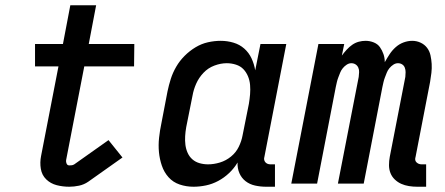

<svg xmlns="http://www.w3.org/2000/svg" viewBox="-20 -697 1690 729"><path d="M243 12Q218 12 195 6Q172 0 155.5 -16Q139 -32 135 -56Q131 -80 136 -105L202 -445H113V-530H219L247 -677H345L317 -530H490L489 -445H300L231 -89Q230 -82 233 -75.5Q236 -69 243 -69Q248 -69 252.5 -69.5Q257 -70 262 -73L392 -165L445 -99L315 -7Q299 4 280 8Q261 12 243 12Z M715 12Q687 12 662 3.5Q637 -5 620 -24Q603 -43 594.5 -68Q586 -93 583.5 -119.5Q581 -146 584 -174Q587 -202 593 -230L616 -350Q621 -374 628.5 -397.5Q636 -421 649 -443.5Q662 -466 681 -485Q700 -504 722.5 -517.5Q745 -531 769.5 -536.5Q794 -542 818 -542Q843 -542 866.5 -535Q890 -528 907.5 -512.5Q925 -497 935 -475.5Q945 -454 949 -430L969 -530H1067L984 -102Q982 -96 983 -90.5Q984 -85 987.5 -81Q991 -77 996 -75Q1001 -73 1007 -73H1024V12H990Q969 12 948.5 7.5Q928 3 912.5 -9Q897 -21 889 -39.5Q881 -58 882 -80Q869 -58 850 -40Q831 -22 808.5 -10Q786 2 762 7Q738 12 715 12ZM770 -73Q792 -73 815 -80Q838 -87 857 -102.5Q876 -118 886.5 -139.5Q897 -161 901 -183L925 -303Q928 -321 929.5 -339Q931 -357 929.5 -374.5Q928 -392 921.5 -407.5Q915 -423 904 -434.5Q893 -446 876 -451.5Q859 -457 841 -457Q818 -457 794 -448Q770 -439 752.5 -420.5Q735 -402 725 -379.5Q715 -357 711 -334L687 -214Q684 -197 683 -180Q682 -163 684 -147Q686 -131 692.5 -116.5Q699 -102 710.5 -92Q722 -82 737.5 -77.5Q753 -73 770 -73Z M1598 12H1564Q1548 12 1532.5 9.5Q1517 7 1503.5 1Q1490 -5 1479 -15.5Q1468 -26 1462.5 -40Q1457 -54 1457 -70Q1457 -86 1460 -102L1519 -405Q1520 -414 1520 -423Q1520 -432 1517 -440Q1514 -448 1507 -452.5Q1500 -457 1491 -457Q1482 -457 1473.5 -451.5Q1465 -446 1458.5 -438Q1452 -430 1448.5 -421Q1445 -412 1441.5 -403Q1438 -394 1436 -385Q1434 -376 1432 -367L1361 0H1263L1342 -405Q1343 -414 1343.5 -423Q1344 -432 1340.5 -440Q1337 -448 1330 -452.5Q1323 -457 1314 -457Q1305 -457 1296.5 -451.5Q1288 -446 1281.5 -438Q1275 -430 1271.5 -421Q1268 -412 1264.5 -403Q1261 -394 1259 -385Q1257 -376 1255 -367L1184 0H1086L1189 -530H1287L1278 -486Q1286 -497 1296 -508Q1306 -519 1317.5 -527Q1329 -535 1342 -538.5Q1355 -542 1368 -542Q1384 -542 1399 -536Q1414 -530 1422.5 -518Q1431 -506 1436 -491.5Q1441 -477 1441 -461Q1450 -477 1459.5 -491.5Q1469 -506 1482.5 -518Q1496 -530 1512.5 -536Q1529 -542 1545 -542Q1562 -542 1577 -535Q1592 -528 1601.5 -515.5Q1611 -503 1614.5 -487Q1618 -471 1619 -454.5Q1620 -438 1618 -420.5Q1616 -403 1613 -386L1558 -102Q1556 -96 1556.5 -90.5Q1557 -85 1561 -81Q1565 -77 1570 -75Q1575 -73 1581 -73H1598Z"/></svg>

Font: Lode Dark
Style: Bold Italic
Weight: 700
Italic angle: -11°
Monospace: yes
Designer: Belleve Invis
Foundry: Belleve Invis
Version: Version 29.2.0; ttfautohint (v1.8.3)